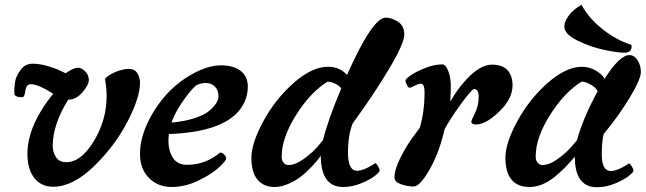

<svg xmlns="http://www.w3.org/2000/svg" viewBox="-20 -774 2707 805"><path d="M420 -443Q433 -459 463.5 -472Q494 -485 519.5 -485Q545 -485 556 -467Q567 -449 567 -427Q567 -365 514 -263Q461 -161 373 -76Q285 9 203 9Q153 9 124 -27.5Q95 -64 95 -129Q95 -247 203 -381Q140 -421 109 -421Q90 -421 86.5 -393.5Q83 -366 73 -366Q58 -366 50 -370Q42 -374 41 -377Q40 -380 40 -394.5Q40 -409 43.5 -432Q47 -455 66.5 -481Q86 -507 116 -507Q146 -507 180 -497Q214 -487 234 -477L255 -467Q289 -490 305.5 -490Q322 -490 337 -475Q352 -460 352.5 -439.5Q353 -419 326 -387.5Q299 -356 266 -356Q201 -252 201 -162Q201 -137 214.5 -115.5Q228 -94 258 -94Q320 -94 373.5 -182.5Q427 -271 427 -371Q427 -406 420 -443Z M802 -416Q778 -395 745.5 -348Q713 -301 699 -260Q755 -265 797 -279Q839 -293 858 -310Q896 -343 896 -369.5Q896 -396 881 -411Q866 -426 843.5 -426Q821 -426 802 -416ZM688 -212Q686 -190 686 -186Q686 -142 705 -112.5Q724 -83 764 -83Q841 -83 901 -133Q902 -134 907 -134Q912 -134 920 -126Q928 -118 928 -109Q928 -100 898 -72Q868 -44 812 -17Q756 10 699 10Q642 10 604.5 -28Q567 -66 567 -128Q567 -190 597 -255Q627 -320 674.5 -374Q722 -428 787 -464Q852 -500 906 -500Q960 -500 989.5 -476.5Q1019 -453 1019 -411Q1019 -357 984 -312Q910 -220 688 -212Z M1419 10Q1325 10 1325 -121Q1321 -116 1314.5 -107Q1308 -98 1287 -75.5Q1266 -53 1244 -35.5Q1222 -18 1191 -4Q1160 10 1131 10Q1085 10 1059.5 -21Q1034 -52 1034 -112.5Q1034 -173 1084 -265.5Q1134 -358 1211 -426Q1288 -494 1355 -494Q1404 -494 1435 -460Q1542 -700 1597 -700Q1622 -700 1648.5 -683Q1675 -666 1675 -629Q1675 -592 1610.5 -484Q1546 -376 1459 -257Q1439 -209 1439 -133.5Q1439 -58 1477 -58Q1502 -58 1541 -82L1554 -90Q1557 -90 1564.5 -78Q1572 -66 1572 -59.5Q1572 -53 1552 -37Q1532 -21 1494.5 -5.5Q1457 10 1419 10ZM1411 -404Q1389 -428 1354 -432Q1282 -388 1221.5 -292Q1161 -196 1161 -117Q1161 -100 1169.5 -91Q1178 -82 1189 -82Q1218 -82 1254 -108Q1290 -134 1312 -160L1334 -186Q1355 -271 1411 -404Z M1967 -401Q1953 -394 1910 -334.5Q1867 -275 1844 -232Q1821 -132 1780.5 -62Q1740 8 1714.5 8Q1689 8 1661.5 -1.5Q1634 -11 1634 -30Q1634 -64 1660.5 -116Q1687 -168 1714 -203L1740 -238Q1760 -306 1760 -387Q1760 -423 1745 -423Q1734 -423 1718 -414.5Q1702 -406 1697 -406Q1692 -406 1686 -418Q1680 -430 1680 -436.5Q1680 -443 1702.5 -458.5Q1725 -474 1763 -489Q1801 -504 1834 -504Q1849 -504 1859.5 -476Q1870 -448 1870 -416.5Q1870 -385 1869 -369.5Q1868 -354 1868 -348Q1905 -413 1952.5 -458Q2000 -503 2043 -503Q2086 -503 2107.5 -480Q2129 -457 2129 -416Q2129 -360 2073 -306Q2017 -252 1976 -252Q1956 -252 1956 -265Q1956 -268 1971.5 -300Q1987 -332 1987 -366.5Q1987 -401 1967 -401Z M2418 -754Q2449 -697 2506.5 -651.5Q2564 -606 2627 -586Q2628 -584 2628 -579Q2628 -553 2598.5 -553Q2569 -553 2512.5 -565Q2456 -577 2401 -604Q2346 -631 2346 -663Q2346 -683 2364.5 -708.5Q2383 -734 2418 -754ZM2486 -392Q2476 -408 2459 -418Q2442 -428 2431 -430L2419 -432Q2347 -388 2286.5 -292.5Q2226 -197 2226 -118Q2226 -101 2234.5 -91.5Q2243 -82 2254 -82Q2283 -82 2319 -108Q2355 -134 2377 -160L2399 -186Q2424 -278 2486 -392ZM2390 -117Q2389 -116 2376 -101Q2363 -86 2345.5 -68.5Q2328 -51 2305 -32Q2252 10 2201 10Q2150 10 2124.5 -21Q2099 -52 2099 -113Q2099 -174 2149 -266Q2199 -358 2276 -426Q2353 -494 2420 -494Q2450 -494 2476.5 -479Q2503 -464 2515 -444Q2578 -543 2619 -543Q2639 -543 2653 -521.5Q2667 -500 2667 -471.5Q2667 -443 2622 -367.5Q2577 -292 2511 -212Q2503 -179 2503 -127Q2503 -57 2541 -57Q2566 -57 2605 -81L2618 -89Q2621 -89 2628.5 -77Q2636 -65 2636 -58.5Q2636 -52 2616 -36Q2596 -20 2558.5 -4.5Q2521 11 2483 11Q2390 11 2390 -117Z"/></svg>

Font: Clara
Style: Regular
Weight: 400
Designer: Proyecto DEMO
Foundry: Proyecto DEMO
Version: Version 1.002